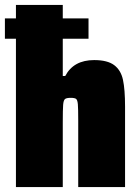

<svg xmlns="http://www.w3.org/2000/svg" viewBox="-26 -763 569 783"><path d="M484 -328V0H293V-271Q293 -321 291.5 -338Q290 -355 284.5 -359.5Q279 -364 262 -364Q245 -364 239 -359Q233 -354 231.5 -335.5Q230 -317 230 -263V0H39V-605H-6V-688H39V-743H230V-688H335V-605H230V-453H240Q274 -518 358 -518Q412 -518 439.5 -497.5Q467 -477 475.5 -437.5Q484 -398 484 -328Z"/></svg>

Font: Saira Semi Condensed Black
Style: Regular
Weight: 900
Width: 4
Designer: Hector Gatti with collaboration of the Omnibus-Type team
Foundry: Omnibus-Type
Version: Version 1.001; ttfautohint (v1.8)